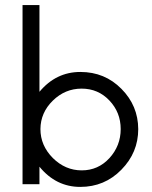

<svg xmlns="http://www.w3.org/2000/svg" viewBox="-20 -734 606 765"><path d="M416 -104Q460.9 -153.3 460.9 -219.7Q460.9 -286.1 416 -333.5Q371.1 -380.9 305.2 -380.9Q239.3 -380.9 190.4 -333Q141.6 -285.2 141.1 -219.7Q141.1 -154.3 190.4 -104.5Q240.2 -55.2 305.7 -55.2Q371.1 -55.2 416 -104ZM69.8 0V-713.9H137.2V-368.2Q203.1 -447.3 300.3 -447.3Q397.5 -447.3 463.9 -379.9Q530.3 -313 530.8 -219.7Q530.8 -126 463.4 -57.6Q396.5 10.7 299.8 10.7Q203.1 10.7 137.2 -69.8V0Z"/></svg>

Font: Arcon-Regular
Style: Regular
Weight: 400
Designer: M. Zarth
Foundry: martin zarth - visuelle & digitale kommunikation
Version: Version 1.131;PS 001.131;hotconv 1.0.70;makeotf.lib2.5.58329